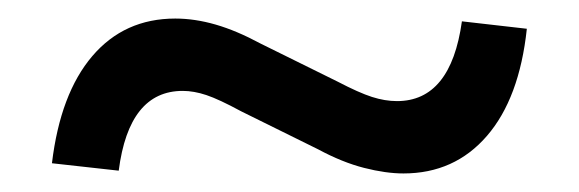

<svg xmlns="http://www.w3.org/2000/svg" viewBox="-20 -479 624 207"><path d="M108 -295 36 -303Q45 -378 79.5 -418.5Q114 -459 169 -459Q190 -459 212.5 -452.5Q235 -446 261 -432L344 -391Q367 -379 381 -374.5Q395 -370 408 -370Q466 -370 478 -456L548 -448Q540 -373 505 -332.5Q470 -292 415 -292Q396 -292 372.5 -298Q349 -304 323 -318L240 -359Q216 -372 202.5 -376.5Q189 -381 177 -381Q119 -381 108 -295Z"/></svg>

Font: Red Hat Display Medium
Style: Regular
Weight: 500
Designer: Pentagram, MCKL
Foundry: Pentagram, MCKL
Version: Version 1.023